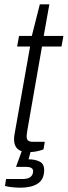

<svg xmlns="http://www.w3.org/2000/svg" viewBox="-20 -692 313 887"><path d="M112 11Q87 11 72.5 3.5Q58 -4 51.5 -17Q45 -30 45 -49Q45 -58 46.5 -67.5Q48 -77 50 -88L119 -477H59L68 -526H127L164 -672H208L182 -526H273L264 -477H174L107 -94Q106 -86 104.5 -77Q103 -68 103 -63Q103 -49 109.5 -43Q116 -37 133 -37H187L181 -2Q171 2 159 5Q147 8 134.5 9.5Q122 11 112 11ZM76 175Q56 175 36.5 173Q17 171 3 167L8 135H84Q110 135 121.5 125Q133 115 133 99Q133 89 125 84Q117 79 100 79H54L87 -12H127L112 44Q142 44 163 54.5Q184 65 184 93Q184 117 175.5 133Q167 149 151.5 158Q136 167 116.5 171Q97 175 76 175Z"/></svg>

Font: Archivo SemiCondensed ExtraLight
Style: Italic
Weight: 250
Width: 4
Italic angle: -10°
Designer: Hector Gatti
Foundry: Omnibus-Type
Version: Version 2.001